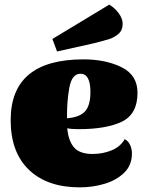

<svg xmlns="http://www.w3.org/2000/svg" viewBox="-20 -786 620 828"><path d="M26 0ZM549 -124Q549 -74 516 -41.5Q483 -9 431.5 6.5Q380 22 324 22Q184 22 105 -53.5Q26 -129 26 -268Q26 -530 340 -530Q436 -530 504.5 -496Q573 -462 573 -386Q573 -294 506 -261.5Q439 -229 319 -229Q286 -229 270 -233Q275 -178 299.5 -150Q324 -122 379 -122Q423 -122 461 -137.5Q499 -153 518 -186Q533 -178 541 -161Q549 -144 549 -124ZM269 -276Q323 -280 346.5 -305.5Q370 -331 370 -389Q370 -468 327 -468Q290 -468 279 -408Q268 -348 269 -276ZM451 -766Q474 -753 491.5 -729.5Q509 -706 509 -683Q509 -656 491.5 -640.5Q474 -625 452.5 -618Q431 -611 383 -599L226 -564L206 -618Z"/></svg>

Font: Sansita Black
Style: Regular
Weight: 900
Designer: Pablo Cosgaya
Foundry: Omnibus-Type
Version: Version 1.006; ttfautohint (v1.5)